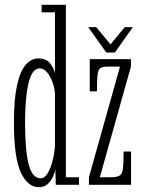

<svg xmlns="http://www.w3.org/2000/svg" viewBox="-20 -770 605 800"><path d="M142.5 10Q95 10 66.5 -52Q38 -114 38 -259Q38 -356 51 -414.8Q64 -473.5 87 -500Q110 -526.5 139.5 -526.5Q174 -526.5 189.8 -504.8Q205.5 -483 209 -465.5V-718.5H153.5V-750H254.5V-31.5H309V0H212.5L210.5 -66Q209 -52.5 201.2 -34.8Q193.5 -17 179 -3.5Q164.5 10 142.5 10ZM149.5 -27Q166 -27 178.8 -48.2Q191.5 -69.5 199.2 -100.8Q207 -132 209 -162V-381Q207 -406 197.8 -430Q188.5 -454 175.2 -469.5Q162 -485 146.5 -485Q122.5 -485 109 -454.2Q95.5 -423.5 90 -372Q84.5 -320.5 84.5 -256.5Q84.5 -141 99.8 -84Q115 -27 149.5 -27ZM350.5 0V-31.5L480 -492.5H430Q407.5 -492.5 398 -485.8Q388.5 -479 386.2 -457Q384 -435 384 -389.5H354V-523.5H525.5V-492.5L396 -31.5H441.5Q468 -31.5 479 -38.8Q490 -46 492.5 -69Q495 -92 495 -138.5H526V0ZM423 -551 347.5 -657H380.5L440.5 -585L500 -657H533.5L458.5 -551Z"/></svg>

Font: Imbue 10pt ExtraLight
Style: Regular
Weight: 200
Designer: Tyler Finck
Foundry: Etcetera Type Company
Version: Version 1.102; ttfautohint (v1.8.3)